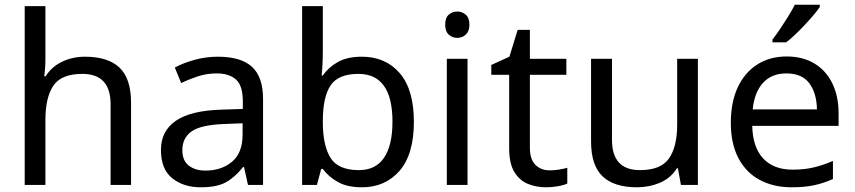

<svg xmlns="http://www.w3.org/2000/svg" viewBox="-20 -786 3635 816"><path d="M173 -537Q173 -497 168 -462H174Q200 -503 244.5 -524Q289 -545 341 -545Q439 -545 488 -498.5Q537 -452 537 -349V0H450V-343Q450 -472 330 -472Q240 -472 206.5 -421.5Q173 -371 173 -277V0H85V-760H173Z M906 -545Q1004 -545 1051 -502Q1098 -459 1098 -365V0H1034L1017 -76H1013Q978 -32 939.5 -11Q901 10 833 10Q760 10 712 -28.5Q664 -67 664 -149Q664 -229 727 -272.5Q790 -316 921 -320L1012 -323V-355Q1012 -422 983 -448Q954 -474 901 -474Q859 -474 821 -461.5Q783 -449 750 -433L723 -499Q758 -518 806 -531.5Q854 -545 906 -545ZM932 -259Q832 -255 793.5 -227Q755 -199 755 -148Q755 -103 782.5 -82Q810 -61 853 -61Q921 -61 966 -98.5Q1011 -136 1011 -214V-262Z M1352 -575Q1352 -541 1350.5 -511.5Q1349 -482 1347 -465H1352Q1375 -499 1415 -522Q1455 -545 1518 -545Q1618 -545 1678.5 -475.5Q1739 -406 1739 -268Q1739 -130 1678 -60Q1617 10 1518 10Q1455 10 1415 -13Q1375 -36 1352 -68H1345L1327 0H1264V-760H1352ZM1503 -472Q1418 -472 1385 -423Q1352 -374 1352 -271V-267Q1352 -168 1384.5 -115.5Q1417 -63 1505 -63Q1577 -63 1612.5 -116Q1648 -169 1648 -269Q1648 -472 1503 -472Z M1924 -737Q1944 -737 1959.5 -723.5Q1975 -710 1975 -681Q1975 -653 1959.5 -639Q1944 -625 1924 -625Q1902 -625 1887 -639Q1872 -653 1872 -681Q1872 -710 1887 -723.5Q1902 -737 1924 -737ZM1967 -536V0H1879V-536Z M2316 -62Q2336 -62 2357 -65.5Q2378 -69 2391 -73V-6Q2377 1 2351 5.5Q2325 10 2301 10Q2259 10 2223.5 -4.5Q2188 -19 2166 -55Q2144 -91 2144 -156V-468H2068V-510L2145 -545L2180 -659H2232V-536H2387V-468H2232V-158Q2232 -109 2255.5 -85.5Q2279 -62 2316 -62Z M2946 -536V0H2874L2861 -71H2857Q2831 -29 2785 -9.5Q2739 10 2687 10Q2590 10 2541 -36.5Q2492 -83 2492 -185V-536H2581V-191Q2581 -63 2700 -63Q2789 -63 2823.5 -113Q2858 -163 2858 -257V-536Z M3323 -546Q3392 -546 3441.5 -516Q3491 -486 3517.5 -431.5Q3544 -377 3544 -304V-251H3177Q3179 -160 3223.5 -112.5Q3268 -65 3348 -65Q3399 -65 3438.5 -74.5Q3478 -84 3520 -102V-25Q3479 -7 3439 1.5Q3399 10 3344 10Q3268 10 3209.5 -21Q3151 -52 3118.5 -113.5Q3086 -175 3086 -264Q3086 -352 3115.5 -415Q3145 -478 3198.5 -512Q3252 -546 3323 -546ZM3322 -474Q3259 -474 3222.5 -433.5Q3186 -393 3179 -321H3452Q3451 -389 3420 -431.5Q3389 -474 3322 -474ZM3464 -756Q3452 -738 3427 -709.5Q3402 -681 3373.5 -652.5Q3345 -624 3321 -606H3263V-618Q3278 -637 3295.5 -663Q3313 -689 3330 -716.5Q3347 -744 3358 -766H3464Z"/></svg>

Font: Noto Sans Nushu
Style: Regular
Weight: 400
Designer: Lisa Huang
Foundry: Lisa Huang
Version: Version 1.003; ttfautohint (v1.8.4.7-5d5b)